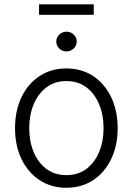

<svg xmlns="http://www.w3.org/2000/svg" viewBox="-20 -867 621 898"><path d="M290 11.2Q219.7 11.2 165.5 -24.2Q111.3 -59.6 80.8 -122.6Q50.3 -185.5 50.3 -267.1Q50.3 -350.1 80.8 -413.1Q111.3 -476.1 165.5 -511.5Q219.7 -546.9 290 -546.9Q361.3 -546.9 415.3 -511.5Q469.2 -476.1 499.8 -412.8Q530.3 -349.6 530.3 -267.1Q530.3 -185.5 499.8 -122.6Q469.2 -59.6 415.3 -24.2Q361.3 11.2 290 11.2ZM290 -47.9Q345.7 -47.9 384.5 -77.4Q423.3 -106.9 443.8 -156.7Q464.4 -206.5 464.4 -267.1Q464.4 -328.6 443.8 -378.7Q423.3 -428.7 384.3 -458.3Q345.2 -487.8 290 -487.8Q235.4 -487.8 196.5 -458Q157.7 -428.2 137.2 -378.4Q116.7 -328.6 116.7 -267.1Q116.7 -206.1 137.2 -156.5Q157.7 -106.9 196.5 -77.4Q235.4 -47.9 290 -47.9ZM291 -626.5Q271.5 -626.5 257.3 -640.1Q243.2 -653.8 243.2 -672.9Q243.2 -691.9 257.3 -705.3Q271.5 -718.8 291 -718.8Q310.5 -718.8 324.7 -705.3Q338.9 -691.9 338.9 -672.9Q338.9 -653.8 324.7 -640.1Q310.5 -626.5 291 -626.5ZM418.5 -846.7V-797.9H162.6V-846.7Z"/></svg>

Font: Inter 18pt Light
Style: Regular
Weight: 300
Designer: Rasmus Andersson
Foundry: rsms
Version: Version 4.001;git-66647c0bb